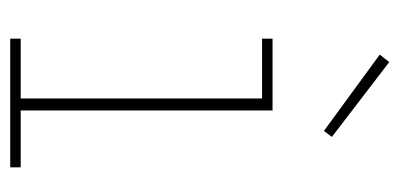

<svg xmlns="http://www.w3.org/2000/svg" viewBox="-228 -572 800 385"><g transform="rotate(90 172.5 -380.0)"><path d="M202 -21H316V0H58V-21H178V-505H58V-526H202ZM105 -760 90 -741 243 -629 255 -645Z"/></g></svg>

Font: Hepta Slab ExtraLight
Style: Regular
Weight: 200
Designer: Michael LaGattuta
Foundry: Michael LaGattuta
Version: Version 1.100